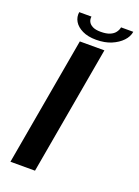

<svg xmlns="http://www.w3.org/2000/svg" viewBox="-137 -766 599 826"><g transform="rotate(20 163.0 -353.0)"><path d="M20 0H132.5L236 -588.5H123.5ZM186 -619Q226 -619 255.5 -631.5Q285 -644 303.5 -663.5Q322 -683 325.5 -706H269.5Q267.5 -694 259.2 -682.8Q251 -671.5 235 -664.8Q219 -658 193 -658Q169.5 -658 156 -665Q142.5 -672 137.2 -682.8Q132 -693.5 134 -706H78Q74.5 -683 86 -663.5Q97.5 -644 123.2 -631.5Q149 -619 186 -619Z"/></g></svg>

Font: Anybody Expanded
Style: Italic
Weight: 400
Width: 7
Italic angle: -10°
Version: Version 1.113;gftools[0.9.25]